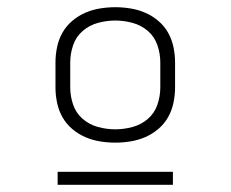

<svg xmlns="http://www.w3.org/2000/svg" viewBox="-20 -713 640 533"><path d="M300 -317Q279 -317 257.5 -320.5Q236 -324 216.5 -332.5Q197 -341 180.5 -355Q164 -369 153.5 -387.5Q143 -406 138.5 -427.5Q134 -449 134 -470V-540Q134 -561 138.5 -582.5Q143 -604 153.5 -622.5Q164 -641 180.5 -655Q197 -669 216.5 -677.5Q236 -686 257.5 -689.5Q279 -693 300 -693Q321 -693 342.5 -689.5Q364 -686 383.5 -677.5Q403 -669 419.5 -655Q436 -641 446.5 -622.5Q457 -604 461.5 -582.5Q466 -561 466 -540V-470Q466 -449 461.5 -427.5Q457 -406 446.5 -387.5Q436 -369 419.5 -355Q403 -341 383.5 -332.5Q364 -324 342.5 -320.5Q321 -317 300 -317ZM300 -354Q324 -354 348 -360.5Q372 -367 390.5 -383Q409 -399 417 -422.5Q425 -446 425 -470V-540Q425 -564 417 -587.5Q409 -611 390.5 -627Q372 -643 348 -649.5Q324 -656 300 -656Q276 -656 252 -649.5Q228 -643 209.5 -627Q191 -611 183 -587.5Q175 -564 175 -540V-470Q175 -446 183 -422.5Q191 -399 209.5 -383Q228 -367 252 -360.5Q276 -354 300 -354ZM140 -200V-236H460V-200Z"/></svg>

Font: Iosevka Extralight Extended
Style: Regular
Weight: 200
Width: 7
Monospace: yes
Designer: Belleve Invis
Foundry: Belleve Invis
Version: Version 32.5.0; ttfautohint (v1.8.4)